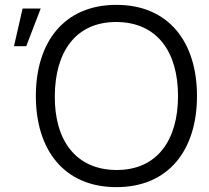

<svg xmlns="http://www.w3.org/2000/svg" viewBox="-20 -755 860 790"><path d="M459 15C674.5 15 790.5 -138.5 790.5 -360C790.5 -581.5 674.5 -735 459 -735C243.5 -735 127.5 -581.5 127.5 -360C127.5 -138.5 243.5 15 459 15ZM73 -720 37.5 -565H88L147.5 -720ZM459 -55.5C290 -56.5 204 -180 205.5 -360C206.5 -540 290 -665 459 -664.5C628 -663.5 712.5 -540 712.5 -360C712.5 -180 628 -55 459 -55.5Z"/></svg>

Font: Hauora
Style: Regular
Weight: 400
Designer: Mikhail Sharanda
Foundry: WCYS & Co.
Version: Version 1.010